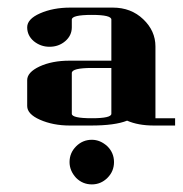

<svg xmlns="http://www.w3.org/2000/svg" viewBox="-20 -532 476 500"><path d="M50.8 -255.9V-323.2Q50.8 -343.8 83 -358.9Q115.7 -374 161.1 -374H270V-481Q270 -493.2 219.2 -493.2Q167 -493.2 167 -481V-460.9Q167 -439.5 149.9 -424.8Q132.8 -410.2 108.9 -410.2Q85.9 -410.2 67.9 -424.8Q50.8 -439.5 50.8 -460.9Q50.8 -482.4 84 -497.1Q118.2 -512.2 163.1 -512.2H273.9Q321.3 -512.2 353 -481.9Q384.8 -451.7 384.8 -411.1V-224.1H436V-205.1H380.9Q339.8 -205.1 311 -217.8Q279.3 -205.1 216.8 -205.1H162.1Q118.2 -205.1 84 -220.2Q50.8 -234.9 50.8 -255.9ZM161.1 -109.9Q161.1 -133.8 178.2 -150.9Q195.3 -168 219.2 -168Q241.2 -168 259.8 -150.9Q276.9 -133.8 276.9 -109.9Q276.9 -85.9 259.8 -68.8Q242.7 -51.8 219.2 -51.8Q195.3 -51.8 178.2 -68.8Q161.1 -87.4 161.1 -109.9ZM167 -235.8Q167 -224.1 219.2 -224.1Q270 -224.1 270 -235.8V-355H219.2Q167 -355 167 -341.8Z"/></svg>

Font: Hjet
Style: Regular
Weight: 400
Designer: T. Christopher White
Version: Version 1.2